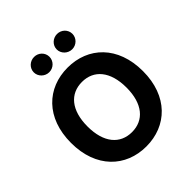

<svg xmlns="http://www.w3.org/2000/svg" viewBox="-252 -1111 1286 1286"><g transform="rotate(-45 391.0 -468.0)"><path d="M731.5 -363.6C731.5 -601.6 583.8 -737.2 391 -737.2C197.1 -737.2 50.4 -601.6 50.4 -363.6C50.4 -126.8 197.1 9.9 391 9.9C583.8 9.9 731.5 -125.7 731.5 -363.6ZM575.6 -363.6C575.6 -209.5 502.5 -126.1 391 -126.1C279.1 -126.1 206.3 -209.5 206.3 -363.6C206.3 -517.8 279.1 -601.2 391 -601.2C502.5 -601.2 575.6 -517.8 575.6 -363.6ZM282.7 -801.8C323.9 -801.8 356.5 -834.9 356.5 -874.3C356.5 -914.4 323.9 -946.4 282.7 -946.4C241.8 -946.4 208.1 -914.4 208.1 -874.3C208.1 -834.9 241.8 -801.8 282.7 -801.8ZM500 -801.8C541.2 -801.8 573.9 -834.9 573.9 -874.3C573.9 -914.4 541.2 -946.4 500 -946.4C459.2 -946.4 425.4 -914.4 425.4 -874.3C425.4 -834.9 459.2 -801.8 500 -801.8Z"/></g></svg>

Font: Karasuma Gothic
Style: Bold
Weight: 700
Designer: Rasmus Andersson / Ryoko Nishizuka
Foundry: Genbu
Version: Version 1.00